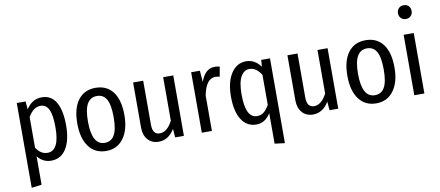

<svg xmlns="http://www.w3.org/2000/svg" viewBox="-82 -1107 3779 1648"><g transform="rotate(-10 1808.0 -282.5)"><path d="M297 -538Q379 -538 420.5 -467Q462 -396 462 -264Q462 -136 416 -62Q370 12 284 12Q213 12 166 -47V201L78 212V-527H155L161 -457Q212 -538 297 -538ZM265 -60Q369 -60 369 -264Q369 -372 345.5 -420Q322 -468 273 -468Q212 -468 166 -389V-122Q205 -60 265 -60Z M970 -264Q970 -137 915 -62.5Q860 12 764 12Q667 12 613 -61Q559 -134 559 -263Q559 -394 613 -466Q667 -538 765 -538Q863 -538 916.5 -467.5Q970 -397 970 -264ZM652 -263Q652 -59 764 -59Q820 -59 848 -107.5Q876 -156 876 -264Q876 -371 848.5 -419Q821 -467 765 -467Q709 -467 680.5 -418.5Q652 -370 652 -263Z M1442 -527V0H1366L1360 -76Q1308 12 1222 12Q1162 12 1127 -28Q1092 -68 1092 -134V-527H1180V-143Q1180 -57 1243 -57Q1306 -57 1354 -147V-527Z M1805 -538Q1828 -538 1848 -532L1833 -447Q1811 -452 1795 -452Q1714 -452 1686 -309V0H1598V-527H1674L1682 -427Q1719 -538 1805 -538Z M2209 -527H2285V212L2197 201V-65Q2150 12 2072 12Q1990 12 1944 -60Q1898 -132 1898 -261Q1898 -388 1947 -463Q1996 -538 2078 -538Q2154 -538 2204 -468ZM2091 -58Q2125 -58 2149.5 -77.5Q2174 -97 2197 -137V-399Q2153 -468 2095 -468Q2047 -468 2019 -418Q1991 -368 1991 -263Q1991 -58 2091 -58Z M2787 -527V0H2711L2705 -76Q2653 12 2567 12Q2507 12 2472 -28Q2437 -68 2437 -134V-527H2525V-143Q2525 -57 2588 -57Q2651 -57 2699 -147V-527Z M3324 -264Q3324 -137 3269 -62.5Q3214 12 3118 12Q3021 12 2967 -61Q2913 -134 2913 -263Q2913 -394 2967 -466Q3021 -538 3119 -538Q3217 -538 3270.5 -467.5Q3324 -397 3324 -264ZM3006 -263Q3006 -59 3118 -59Q3174 -59 3202 -107.5Q3230 -156 3230 -264Q3230 -371 3202.5 -419Q3175 -467 3119 -467Q3063 -467 3034.5 -418.5Q3006 -370 3006 -263Z M3553 -716Q3553 -691 3536.5 -674Q3520 -657 3494 -657Q3467 -657 3450.5 -674Q3434 -691 3434 -716Q3434 -743 3450.5 -760Q3467 -777 3494 -777Q3521 -777 3537 -760Q3553 -743 3553 -716ZM3538 -527V0H3450V-527Z"/></g></svg>

Font: Fira Sans Condensed
Style: Regular
Weight: 400
Width: 3
Designer: Carrois Corporate & Edenspiekermann AG
Foundry: Carrois Corporate GbR & Edenspiekermann AG
Version: Version 4.202;PS 004.202;hotconv 1.0.88;makeotf.lib2.5.64775